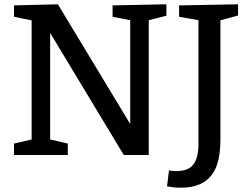

<svg xmlns="http://www.w3.org/2000/svg" viewBox="-20 -720 1160 892"><path d="M503 -695 753 -700V-647L655 -622L671 -644V0H555L198 -592H213V-54L196 -76L295 -53V0H45V-53L144 -76L127 -54V-644L139 -623L45 -642V-695L249 -700L600 -119L585 -118V-644L602 -623L503 -642ZM812 -695 1086 -700V-648L991 -622L1004 -644V-72Q1004 -18 994.5 23.5Q985 65 963 93.5Q941 122 906 137Q871 152 820 152Q804 152 788.5 150.5Q773 149 756 146L765 72Q774 73 782 74Q790 75 799 75Q855 75 878.5 44Q902 13 902 -52V-644L915 -624L812 -642Z"/></svg>

Font: Bitter Thin Medium
Style: Regular
Weight: 500
Version: Version 3.021